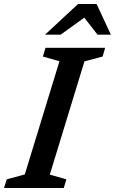

<svg xmlns="http://www.w3.org/2000/svg" viewBox="-42 -936 572 956"><path d="M254 -631 171.5 -654.5 184.5 -698H481.5L469 -654.5L378.5 -630.5L206 -66.5L288.5 -43L275.5 0H-22L-8.5 -43L81.5 -67.5ZM182.5 -763.5 346.5 -916H439L510 -763.5H443.5L369 -859.5H393.5L260 -763.5Z"/></svg>

Font: Newsreader 9pt Medium
Style: Italic
Weight: 500
Italic angle: -17°
Designer: Hugues Gentile
Foundry: Production Type
Version: Version 1.003